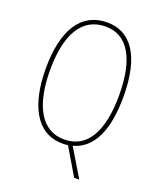

<svg xmlns="http://www.w3.org/2000/svg" viewBox="-161 -823 906 1091"><g transform="rotate(20 292.0 -277.0)"><path d="M527 -358C527 -607 439 -724 297 -724C141 -724 57 -594 57 -359C57 -150 127 10 291 10C302 10 312 10 325 8L421 170H452L351 2C467 -29 527 -151 527 -358ZM83 -359C83 -568 150 -699 297 -699C429 -699 501 -579 501 -358C501 -143 434 -15 292 -15C154 -15 83 -146 83 -359Z"/></g></svg>

Font: Noto Sans Condensed Thin
Style: Regular
Weight: 100
Width: 3
Designer: Monotype Design Team
Foundry: Monotype Imaging Inc.
Version: Version 2.013